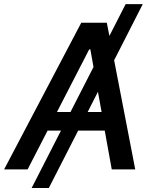

<svg xmlns="http://www.w3.org/2000/svg" viewBox="-41 -840 761 952"><path d="M666.9 -819.6H582L501.4 -661.9L488.6 -727.3H361.9L-20.6 0H95.9L195 -192.5H261.4L115.8 92.3H201L346.6 -192.5H478.3L513.1 0H629.6L524.9 -541.2ZM241.5 -284.8 401.3 -595.2H407L422.6 -507.8L308.6 -284.8ZM393.8 -284.8 444.6 -384.9 462.7 -284.8Z"/></svg>

Font: Margiela Sans Medium
Style: Italic
Weight: 500
Italic angle: -9.39999°
Designer: Stefan Endress, Andreas Faust
Version: Version 1.100;FEAKit 1.0